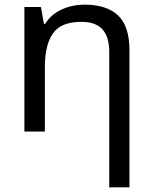

<svg xmlns="http://www.w3.org/2000/svg" viewBox="-20 -566 658 826"><path d="M343 -546Q439 -546 488 -499.5Q537 -453 537 -349V240H450V-343Q450 -407 421 -439.5Q392 -472 330 -472Q242 -472 207.5 -422Q173 -372 173 -278V0H85V-536H156L169 -463H174Q200 -505 246 -525.5Q292 -546 343 -546Z"/></svg>

Font: Noto IKEA Simplified Chinese
Style: Regular
Weight: 400
Designer: Monotype Design Team
Foundry: Monotype Imaging Inc.
Version: Version 1.100